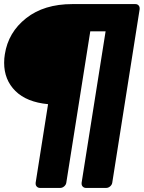

<svg xmlns="http://www.w3.org/2000/svg" viewBox="-27 -720 703 940"><path d="M656.7 -675 522.5 175Q520.8 185 512.1 192.5Q503.3 200 493.3 200H393.3Q385 200 378.8 194.2Q372.5 188.3 372.5 179.2V175L490 -566.7H415L297.5 175Q295.8 185 287.1 192.5Q278.3 200 268.3 200H168.3Q160 200 153.8 194.2Q147.5 188.3 147.5 179.2V175L208.3 -210Q103.3 -220 48.3 -274.6Q-6.7 -329.2 -6.7 -412.5Q-6.7 -435 -3.3 -454.2Q13.3 -561.7 100.8 -630.8Q188.3 -700 327.5 -700H635.8Q645 -700 650.8 -694.2Q656.7 -688.3 656.7 -679.2Z"/></svg>

Font: BoonTook Mon
Style: Italic
Weight: 400
Italic angle: -9°
Designer: Sungsit Sawaiwan
Foundry: FontUni
Version: Version 3.0